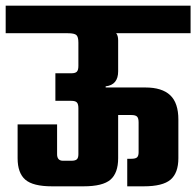

<svg xmlns="http://www.w3.org/2000/svg" viewBox="-40 -656 691 676"><path d="M631 -636V-539H369Q376 -531 376 -514V-405Q376 -357 332 -352V-348H472Q530 -348 559 -321Q588 -294 588 -235V-99Q588 -47 560.5 -23.5Q533 0 466 0H408V-97H423Q437 -97 442.5 -102Q448 -107 448 -120V-225Q448 -240 442.5 -245.5Q437 -251 423 -251H376V-99Q376 -47 349 -23.5Q322 0 254 0H143Q76 0 49 -23.5Q22 -47 22 -99V-218H161V-113Q161 -90 182 -90H211Q225 -90 230.5 -95Q236 -100 236 -113V-275Q236 -290 230.5 -295.5Q225 -301 211 -301H155V-398H211Q225 -398 230.5 -403.5Q236 -409 236 -424V-506Q236 -526 229 -532.5Q222 -539 199 -539H-20V-636Z"/></svg>

Font: Teko Semibold
Style: Regular
Weight: 600
Designer: Manushi Parikh, Jonny Pinhorn
Foundry: Indian Type Foundry
Version: Version 1.105;PS 1.0;hotconv 1.0.78;makeotf.lib2.5.61930; tt